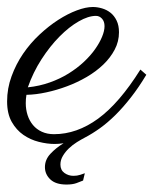

<svg xmlns="http://www.w3.org/2000/svg" viewBox="-37 -377 430 538"><path d="M195.8 128.9Q188 132.3 177 136.2Q166 140.1 149.4 140.1Q119.1 140.1 104 125.7Q88.9 111.3 88.9 91.3Q88.9 70.3 104.5 53.7Q120.1 37.1 141.1 24.4Q134.3 25.4 128.2 25.9Q122.1 26.4 116.2 26.4Q95.2 26.4 71.8 20.5Q48.3 14.6 28.6 1Q8.8 -12.7 -4.2 -35.6Q-17.1 -58.6 -17.1 -92.8Q-17.1 -129.4 -4.6 -163.3Q7.8 -197.3 27.8 -226.6Q47.9 -255.9 73.7 -280Q99.6 -304.2 126.2 -321.3Q152.8 -338.4 178.2 -347.9Q203.6 -357.4 223.1 -357.4Q235.8 -357.4 249 -353.5Q262.2 -349.6 272.7 -341.3Q283.2 -333 289.8 -319.3Q296.4 -305.7 296.4 -286.6Q296.4 -260.7 284.4 -238Q272.5 -215.3 252.4 -196Q232.4 -176.8 206.1 -161.4Q179.7 -146 150.9 -135.3Q122.1 -124.5 92.8 -118.2Q63.5 -111.8 37.1 -111.3Q36.1 -105.5 35.6 -99.6Q35.2 -93.8 35.2 -87.9Q35.2 -70.3 40.3 -54.4Q45.4 -38.6 55.4 -26.6Q65.4 -14.6 80.3 -7.8Q95.2 -1 114.3 -1Q178.2 -1 237.8 -44.4Q297.4 -87.9 356.4 -182.1L373 -167.5Q351.6 -131.8 329.8 -104Q308.1 -76.2 286.4 -54.7Q264.6 -33.2 243.2 -17.8Q221.7 -2.4 201.2 8.3Q190.9 13.7 178.7 21.2Q166.5 28.8 156.2 38.6Q146 48.3 139.2 59.8Q132.3 71.3 132.3 84Q132.3 99.6 143.6 107.7Q154.8 115.7 168.9 115.7Q179.2 115.7 188 112.8Q196.8 109.9 200.7 108.4ZM41 -132.3Q73.7 -135.7 102.5 -146Q131.3 -156.2 155.3 -171.1Q179.2 -186 198 -203.6Q216.8 -221.2 229.5 -239.3Q242.2 -257.3 249 -273.9Q255.9 -290.5 255.9 -303.7Q255.9 -316.9 248.8 -324.7Q241.7 -332.5 231.9 -332.5Q210.4 -332.5 183.6 -317.1Q156.7 -301.8 129.9 -274.7Q103 -247.6 79.3 -210.9Q55.7 -174.3 41 -132.3Z"/></svg>

Font: Parisienne
Style: Regular
Weight: 400
Designer: Astigmatic (AOETI)
Foundry: Astigmatic (AOETI)
Version: Version 1.000